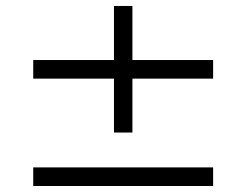

<svg xmlns="http://www.w3.org/2000/svg" viewBox="-20 -620 821 640"><path d="M90.8 0V-62H690.4V0ZM421.4 -357.9V-178.2H359.9V-357.9H90.8V-419.9H359.9V-600.1H421.4V-419.9H690.4V-357.9Z"/></svg>

Font: BabelStone Ogham Fixed
Style: Regular
Weight: 400
Monospace: yes
Designer: Andrew West
Foundry: BabelStone
Version: Version 2.02 March 14, 2022